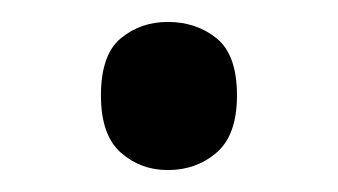

<svg xmlns="http://www.w3.org/2000/svg" viewBox="-20 -440 308 175"><path d="M72 -353Q72 -390 90 -405Q108 -420 133 -420Q159 -420 177.5 -405Q196 -390 196 -353Q196 -317 177.5 -301Q159 -285 133 -285Q108 -285 90 -301Q72 -317 72 -353Z"/></svg>

Font: Noto Sans Gurmukhi
Style: Regular
Weight: 400
Designer: Jelle Bosma - Monotype Design Team
Foundry: Monotype Imaging Inc.
Version: Version 2.003